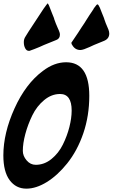

<svg xmlns="http://www.w3.org/2000/svg" viewBox="-49 -1120 671 1144"><path d="M154 -827 132 -819Q130 -817 123 -817Q109 -817 101 -832.5Q93 -848 93 -867V-871Q93 -888 104 -904L122 -933Q196 -1046 210 -1067L226 -1089Q234 -1100 236 -1100Q237 -1100 243 -1087L261 -1041Q268 -1026 274 -1009H273Q282 -982 299 -944V-945L304 -932Q308 -923 308 -914Q308 -890 287 -882L213 -852Q188 -840 154 -827ZM453 -827Q438 -822 430 -822Q397 -822 380 -854L381 -853Q377 -859 374 -862L378 -858Q377 -860 377 -863L376 -865Q423 -934 439 -960Q444 -967 452.5 -980Q461 -993 465 -1000Q479 -1023 509 -1067H508L516 -1078Q527 -1094 532 -1094Q537 -1094 546 -1074L559 -1041Q565 -1024 572 -1009L571 -1010Q578 -987 597 -944Q602 -931 602 -920Q602 -890 572 -877L511 -852Q487 -840 453 -827ZM108 4Q46 4 8.5 -46.5Q-29 -97 -29 -194Q-29 -327 37.5 -474Q104 -621 206 -697Q274 -749 345 -749Q483 -749 483 -549Q483 -430 447.5 -326Q412 -222 351 -146Q293 -74 229.5 -35Q166 4 108 4ZM164 -138Q215 -138 257.5 -172.5Q300 -207 325.5 -258.5Q351 -310 364.5 -363.5Q378 -417 378 -461Q378 -560 309 -560Q258 -560 214 -523.5Q170 -487 143.5 -432.5Q117 -378 102 -322Q87 -266 87 -221Q87 -191 109.5 -164.5Q132 -138 164 -138Z"/></svg>

Font: Bangerz Fix
Style: Regular
Weight: 400
Designer: vernon adams
Foundry: Vernon Adams
Version: Version 2.10;December 28, 2023;FontCreator 13.0.0.2683 64-bi